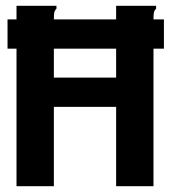

<svg xmlns="http://www.w3.org/2000/svg" viewBox="-20 -643 590 663"><path d="M6 -475V-576H37V-623H175V-613Q169 -607 167.5 -600Q166 -593 166 -576H381V-623H519V-613Q513 -607 511.5 -600Q510 -593 510 -576H546V-475H510V0H381V-274H166V0H37V-475ZM166 -375H381V-475H166Z"/></svg>

Font: Inconsolata SemiExpanded ExtraBold
Style: Regular
Weight: 800
Width: 6
Monospace: yes
Designer: Raph Levien, Cyreal, Brenton Simpson
Foundry: Raph Levien, Cyreal, Google
Version: Version 3.001; ttfautohint (v1.8.2.53-6de2)